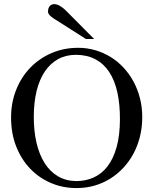

<svg xmlns="http://www.w3.org/2000/svg" viewBox="-20 -914 763 949"><path d="M683.1 -335Q683.1 -285.2 671.9 -239.5Q660.6 -193.8 639.9 -155Q619.1 -116.2 589.8 -84.7Q560.5 -53.2 524.4 -30.8Q488.3 -8.3 446.3 3.7Q404.3 15.6 357.9 15.6Q290.5 15.6 231.7 -9.5Q172.9 -34.7 128.9 -80.6Q85 -126.5 59.8 -190.7Q34.7 -254.9 34.7 -333Q34.7 -407.2 60.1 -470.5Q85.4 -533.7 130.1 -579.8Q174.8 -626 235.4 -651.9Q295.9 -677.7 366.7 -677.7Q410.2 -677.7 450.4 -666Q490.7 -654.3 525.9 -632.8Q561 -611.3 589.8 -580.6Q618.7 -549.8 639.4 -511.7Q660.2 -473.6 671.6 -429.2Q683.1 -384.8 683.1 -335ZM572.8 -322.3Q573.2 -397.9 560.1 -457.5Q546.9 -517.1 519.8 -558.1Q492.7 -599.1 451.9 -620.8Q411.1 -642.6 356 -643.1Q306.2 -643.1 267.3 -621.8Q228.5 -600.6 201.7 -560.8Q174.8 -521 160.9 -464.1Q147 -407.2 147 -335.9Q147 -265.6 160.6 -207.5Q174.3 -149.4 200.7 -107.7Q227.1 -65.9 266.4 -42.7Q305.7 -19.5 356.9 -19Q404.3 -19 443.8 -37.1Q483.4 -55.2 512 -92.5Q540.5 -129.9 556.4 -187Q572.3 -244.1 572.8 -322.3ZM404.8 -721.2 260.7 -813Q254.4 -816.9 246.8 -821.5Q239.3 -826.2 232.7 -831.8Q226.1 -837.4 221.7 -843.5Q217.3 -849.6 217.3 -856Q217.3 -873.5 225.6 -883.5Q233.9 -893.6 248.5 -893.6Q261.2 -893.6 277.1 -884.3Q293 -875 306.6 -860.8L445.3 -721.2Z"/></svg>

Font: Doulos SIL Phon
Style: Regular
Weight: 400
Designer: Walt Agee, Victor Gaultney, Peter Martin, Debbi Hosken, Becca Hirsbrunner
Foundry: SIL International
Version: Version 5.000